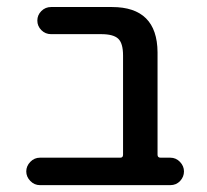

<svg xmlns="http://www.w3.org/2000/svg" viewBox="-20 -540 603 560"><path d="M96.7 0Q80.1 0 68.4 -12.2Q56.6 -24.4 56.6 -40Q56.6 -55.7 68.4 -67.9Q80.1 -80.1 96.7 -80.1H331.1Q338.9 -80.1 338.9 -88.9V-377.9Q338.9 -414.1 324.7 -427.2Q310.5 -440.4 275.4 -440.4H128.9Q112.3 -440.4 100.6 -452.1Q88.9 -463.9 88.9 -480Q88.9 -496.1 100.6 -507.8Q112.3 -519.5 128.9 -519.5H306.6Q438.5 -519.5 439.5 -387.7V-88.9Q439.5 -80.1 448.2 -80.1H476.6Q493.2 -80.1 504.9 -67.9Q516.6 -55.7 516.6 -40Q516.6 -24.4 505.4 -12.2Q494.1 0 476.6 0Z"/></svg>

Font: Rounded Mgen+ 2p medium
Style: Regular
Weight: 500
Designer: [Source Han Sans]
Ryoko NISHIZUKA  (kana & ideographs); Paul D. Hunt (Latin, Greek & Cyrillic); Wenlong ZHANG  (bopomofo
Version: Version 1.059.20150602